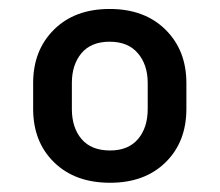

<svg xmlns="http://www.w3.org/2000/svg" viewBox="-20 -741 486 424"><path d="M223.1 -337.4Q145.5 -337.4 99.4 -382.6Q53.2 -427.7 53.2 -500.5V-557.6Q53.2 -629.9 99.1 -675.5Q145 -721.2 222.2 -721.2Q299.3 -721.2 345.5 -675.5Q391.6 -629.9 391.6 -557.6V-500.5Q391.6 -427.7 345.7 -382.6Q299.8 -337.4 223.1 -337.4ZM223.1 -408.7Q263.2 -408.7 284.7 -433.8Q306.2 -459 306.2 -500.5V-557.6Q306.2 -598.1 284.4 -623.5Q262.7 -648.9 222.2 -648.9Q181.2 -648.9 159.9 -623.5Q138.7 -598.1 138.7 -557.6V-500.5Q138.7 -459 160.2 -433.8Q181.6 -408.7 223.1 -408.7Z"/></svg>

Font: Roboto Slab
Style: Bold
Weight: 700
Designer: Google
Version: Version 2.000; ttfautohint (v1.8.1.43-b0c9)